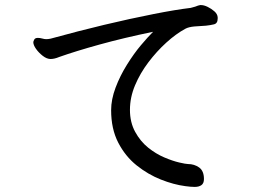

<svg xmlns="http://www.w3.org/2000/svg" viewBox="-20 -715 1040 755"><path d="M836 -642Q836 -622 820 -619Q808 -616 790 -614Q767 -612 745 -611Q722 -609 709 -602Q672 -582 634 -547.5Q596 -513 563.5 -470Q531 -427 511 -379.5Q491 -332 491 -283Q491 -234 511.5 -196.5Q532 -159 562.5 -134.5Q593 -110 626 -96Q659 -82 685 -76Q711 -70 719 -70Q744 -70 763 -56.5Q782 -43 782 -11Q782 6 772 13Q762 20 746 20Q730 20 709 17Q663 11 612.5 -9Q562 -29 517.5 -64.5Q473 -100 445 -154Q417 -208 417 -282Q417 -324 434.5 -370.5Q452 -417 479.5 -461Q507 -505 534 -537Q561 -569 582 -590Q466 -566 372 -540Q278 -514 213 -491Q194 -483 179 -483Q164 -483 148 -495.5Q132 -508 121.5 -523Q111 -538 111 -549Q111 -552 114 -558Q117 -566 129 -566Q137 -566 146 -563.5Q155 -561 162 -561Q169 -561 179 -563Q397 -623 585 -660Q671 -677 730 -684Q739 -686 748 -689Q760 -694 767 -695H771Q782 -695 796.5 -688Q811 -681 823 -670.5Q835 -660 836 -647Z"/></svg>

Font: Moon Stars Kai HW
Style: Bold
Weight: 700
Designer: GuiWonder
Version: Version 1.101